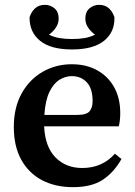

<svg xmlns="http://www.w3.org/2000/svg" viewBox="-20 -758 555 792"><path d="M276 -444Q250 -444 225.5 -429Q201 -414 184 -379Q167 -344 163 -284H298Q337 -284 349.5 -299Q362 -314 362 -341Q362 -393 338 -418.5Q314 -444 276 -444ZM281 14Q208 14 153 -15Q98 -44 67.5 -99.5Q37 -155 37 -234Q37 -314 69 -372Q101 -430 155.5 -461.5Q210 -493 276 -493Q336 -493 381 -468Q426 -443 451 -398Q476 -353 476 -292Q476 -260 470 -237H162Q166 -152 209 -108.5Q252 -65 319 -65Q402 -65 454 -124L481 -102Q450 -47 404 -16.5Q358 14 281 14ZM277 -554Q189 -554 145 -590Q101 -626 102 -687Q109 -709 124.5 -723.5Q140 -738 165 -738Q188 -738 205 -723.5Q222 -709 222 -681Q222 -662 211 -645Q200 -628 182 -615Q202 -605 225.5 -601Q249 -597 277 -597Q306 -597 329 -601Q352 -605 372 -615Q354 -628 343 -645Q332 -662 332 -681Q332 -709 349 -723.5Q366 -738 389 -738Q414 -738 429.5 -723.5Q445 -709 452 -687Q454 -626 409.5 -590Q365 -554 277 -554Z"/></svg>

Font: Source Serif 4 Semibold
Style: Regular
Weight: 600
Designer: Frank Grießhammer
Foundry: Adobe
Version: Version 4.005;hotconv 1.1.0;makeotfexe 2.6.0